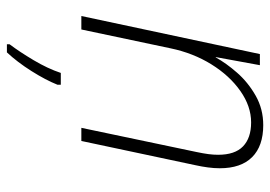

<svg xmlns="http://www.w3.org/2000/svg" viewBox="-136 -444 801 570"><g transform="rotate(90 265.0 -159.5)"><path d="M28 0 141 -530H174L150 -399H151Q168 -430 196.5 -462.5Q225 -495 264.5 -517.5Q304 -540 352 -540Q414 -540 447 -507Q480 -474 480 -411Q480 -394 477.5 -375.5Q475 -357 471 -339L399 0H360L432 -343Q436 -362 438 -377Q440 -392 440 -406Q440 -456 415 -480Q390 -504 344 -504Q296 -504 250.5 -472Q205 -440 171.5 -386Q138 -332 124 -265L68 0ZM112 221V213Q134 184 159 142Q184 100 197 61H232V71Q218 106 191.5 148Q165 190 136 221Z"/></g></svg>

Font: Noto Sans Disp ExtLt
Style: Italic
Weight: 200
Italic angle: -12°
Designer: Monotype Design Team
Foundry: Monotype Imaging Inc.
Version: Version 2.000;GOOG;noto-source:20170915:90ef993387c0